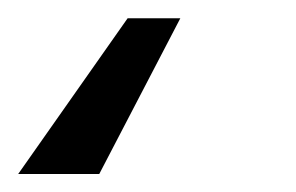

<svg xmlns="http://www.w3.org/2000/svg" viewBox="-40 11 327 212"><path d="M159.1 31.2 69.6 203.1H-19.9L100.9 31.2Z"/></svg>

Font: Karasuma Gothic
Style: Italic
Weight: 400
Italic angle: -9.39999°
Designer: Rasmus Andersson / Ryoko Nishizuka
Foundry: Genbu
Version: Version 1.00